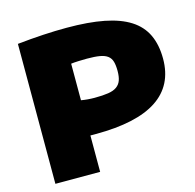

<svg xmlns="http://www.w3.org/2000/svg" viewBox="-108 -862 991 974"><g transform="rotate(-15 387.0 -375.0)"><path d="M65 -735Q207 -750 325 -750Q439 -750 520.5 -734Q602 -718 654.5 -684.5Q707 -651 732 -598Q757 -545 757 -472Q757 -332 650 -261.5Q543 -191 329 -191H300V0H65ZM371 -370Q414 -370 442.5 -374.5Q471 -379 487.5 -391Q504 -403 511 -422.5Q518 -442 518 -472Q518 -501 512.5 -520.5Q507 -540 492 -551.5Q477 -563 451 -567.5Q425 -572 383 -572Q364 -572 339 -571Q314 -570 300 -568V-376Q334 -370 371 -370Z"/></g></svg>

Font: Encode Sans Wide
Style: Black
Weight: 900
Designer: Pablo Impallari, Andres Torresi
Foundry: Pablo Impallari, Andres Torresi
Version: Version 1.000; ttfautohint (v1.00) -l 8 -r 50 -G 200 -x 14 -